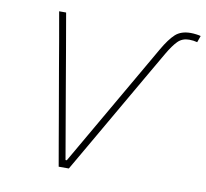

<svg xmlns="http://www.w3.org/2000/svg" viewBox="-80 -807 958 894"><g transform="rotate(10 399.5 -360.0)"><path d="M253.5 0Q244 -54 233.5 -115Q223 -176 214.5 -225.5L175.5 -450.5Q166 -506.5 153.8 -577.5Q141.5 -648.5 130 -713H163Q177.5 -629 194 -534Q210.5 -439 224.5 -355.5L279.5 -36H285.5L473.5 -361.5Q508.5 -422 547.2 -489Q586 -556 622.5 -619.5Q652.5 -671.5 679 -695.8Q705.5 -720 751 -720Q763 -720 777 -718.2Q791 -716.5 799 -714L788 -683Q769.5 -688 749.5 -688Q717 -688 696 -666.8Q675 -645.5 650.5 -603.5Q615 -542 576.5 -475.8Q538 -409.5 501.2 -345.5Q464.5 -281.5 432.5 -226.5Q402 -174 367.8 -114.5Q333.5 -55 301.5 0Z"/></g></svg>

Font: Commissioner Thin
Style: Italic
Weight: 100
Italic angle: -12°
Designer: Kostas Bartsokas
Foundry: Kostas Bartsokas
Version: Version 1.000; ttfautohint (v1.8.3)